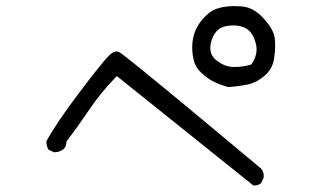

<svg xmlns="http://www.w3.org/2000/svg" viewBox="-20 -689 1040 616"><path d="M783.7 -481.4Q760.3 -474.1 730.7 -474.1Q701.2 -474.1 674.8 -495.1Q654.8 -510.3 654.8 -535.2Q654.8 -552.2 663.1 -570.8Q676.8 -600.1 706.5 -605.5Q718.3 -607.4 728.5 -607.4Q748 -607.4 764.2 -600.6Q790 -588.9 799.8 -552.7Q803.2 -542 803.2 -530.8Q803.2 -506.8 788.1 -484.9L786.6 -482.4ZM862.8 -542.5Q862.8 -553.2 861.8 -563.5Q859.4 -593.3 825.7 -629.9Q793 -666 754.9 -668.5Q742.7 -669.4 733.4 -669.4Q706.5 -669.4 687.5 -664.6Q661.1 -658.7 641.6 -639.6Q600.6 -600.6 597.2 -549.3Q596.7 -542.5 596.7 -536.1Q596.7 -516.6 601.1 -498Q606 -474.1 625 -456.1Q644.5 -437.5 666.7 -426.5Q689 -415.5 712.4 -409.7Q742.7 -411.6 772.5 -417.5Q801.3 -422.9 827.6 -444.8Q853.5 -466.3 858.9 -498.5Q862.8 -521 862.8 -542.5ZM792.5 -94.2Q793.9 -93.8 797.6 -93.8Q801.3 -93.8 806.9 -95.5Q812.5 -97.2 817.4 -101.1L825.7 -118.2Q826.2 -120.6 826.2 -124.8Q826.2 -128.9 824.5 -135.3Q822.8 -141.6 818.4 -147.5Q426.8 -475.1 369.6 -517.1L361.8 -522Q358.4 -523.9 354 -523.9Q342.8 -523.9 329.6 -510.7Q307.6 -488.8 234.9 -392.6Q162.1 -296.4 129.4 -236.8Q128.9 -234.9 128.9 -233.4Q128.9 -219.2 136.2 -208.5L152.8 -200.7Q154.3 -200.7 155.8 -200.7Q172.4 -200.7 185.5 -211.9Q192.9 -221.2 192.9 -231.4V-234.4Q231.4 -285.2 266.4 -337.2Q301.3 -389.2 349.6 -439.5L355 -444.8Z"/></svg>

Font: NaikaiFont
Style: Light
Weight: 300
Version: Version 1.89